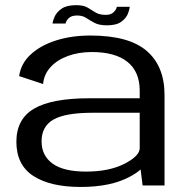

<svg xmlns="http://www.w3.org/2000/svg" viewBox="-20 -736 746 762"><path d="M546 0 538 -63.5Q521.5 -48.5 496 -35Q420.5 6 300.5 6Q179.5 6 112.2 -37.8Q45 -81.5 45 -173.5Q45 -263.5 115.2 -304.8Q185.5 -346 335 -346H534.5V-376Q534.5 -451.5 485.8 -490.5Q437 -529.5 344.5 -529.5Q292 -529.5 249.2 -513.8Q206.5 -498 180.5 -469.5Q154.5 -441 151 -402.5L56 -434Q63 -484 102 -520Q141 -556 202.5 -575.5Q264 -595 338.5 -595Q491.5 -595 562.2 -534Q633 -473 633 -359V0ZM534.5 -148V-288.5H347.5Q239.5 -288.5 192.2 -261.5Q145 -234.5 145 -175Q145 -118.5 188.5 -86.8Q232 -55 322 -55Q413 -55 473.8 -86Q534.5 -117 534.5 -148ZM404.5 -635.5Q373.5 -635.5 355.2 -645.2Q337 -655 322.2 -664.8Q307.5 -674.5 286 -674.5Q262.5 -674.5 251.8 -663Q241 -651.5 240.5 -642.5H188.5Q189.5 -653.5 197.2 -670.8Q205 -688 225 -701.8Q245 -715.5 282.5 -715.5Q311.5 -715.5 327.8 -705.8Q344 -696 359.2 -686.5Q374.5 -677 400 -677Q421.5 -677 432.2 -688.8Q443 -700.5 443.5 -709H495Q494.5 -699.5 487.8 -682Q481 -664.5 461.8 -650Q442.5 -635.5 404.5 -635.5Z"/></svg>

Font: Anybody ExtraExpanded
Style: Regular
Weight: 400
Width: 8
Designer: Tyler Finck
Foundry: Etcetera Type Company
Version: Version 1.010; ttfautohint (v1.8.3) -l 8 -r 50 -G 200 -x 14 